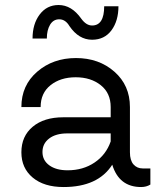

<svg xmlns="http://www.w3.org/2000/svg" viewBox="-20 -744 636 774"><path d="M218.8 -666.2Q195 -666.2 181.9 -644.4Q168.8 -622.5 168.8 -588.8H111.2Q111.2 -647.5 140 -685.6Q168.8 -723.8 216.2 -723.8Q268.8 -723.8 307.5 -668.8Q327.5 -641.2 351.2 -641.2Q400 -641.2 400 -718.8H457.5Q457.5 -660 429.4 -621.9Q401.2 -583.8 351.2 -583.8Q297.5 -583.8 260 -638.8Q243.8 -666.2 218.8 -666.2ZM555 -65H586.2V0Q570 10 548.8 10Q460 10 432.5 -80Q375 10 236.2 10Q157.5 10 111.9 -28.1Q66.2 -66.2 66.2 -130Q66.2 -195 111.9 -233.1Q157.5 -271.2 235 -271.2H426.2V-312.5Q426.2 -368.8 386.2 -400.6Q346.2 -432.5 285 -432.5Q223.8 -432.5 183.8 -400.6Q143.8 -368.8 143.8 -312.5H66.2Q66.2 -400 130 -455Q193.8 -510 286.2 -510Q378.8 -510 441.2 -455Q503.8 -400 503.8 -312.5V-130Q503.8 -97.5 518.1 -81.2Q532.5 -65 555 -65ZM252.5 -57.5Q315 -57.5 361.2 -88.8Q407.5 -120 426.2 -173.8V-206.2H251.2Q205 -206.2 178.1 -185.6Q151.2 -165 151.2 -131.2Q151.2 -97.5 178.8 -77.5Q206.2 -57.5 252.5 -57.5Z"/></svg>

Font: Now Alt
Style: Regular
Weight: 400
Designer: Alfredo Marco Pradil
Foundry: Alfredo Marco Pradil
Version: Version 1.002;PS 001.002;hotconv 1.0.88;makeotf.lib2.5.64775